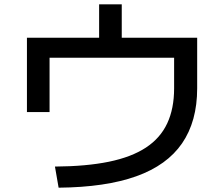

<svg xmlns="http://www.w3.org/2000/svg" viewBox="-20 -833 1040 891"><path d="M235 -60Q381 -61 485.5 -82.5Q590 -104 657 -148Q724 -192 756 -260.5Q788 -329 788 -423V-565H210V-313H105V-658H440V-813H545V-658H895V-423Q895 -270 825 -168Q755 -66 612.5 -15Q470 36 252 38Z"/></svg>

Font: M PLUS 1 Thin Medium
Style: Regular
Weight: 500
Version: Version 1.001